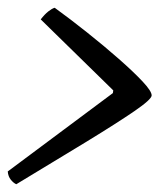

<svg xmlns="http://www.w3.org/2000/svg" viewBox="-28 -525 428 495"><path d="M14 -50Q7 -53 0 -61.5Q-7 -70 -8 -83L263 -285L264 -292L77 -475Q87 -488 96.5 -495.5Q106 -503 113 -505Q153 -476 197 -441Q241 -406 278.5 -373Q316 -340 339.5 -315Q363 -290 363 -279Q363 -269 318.5 -238.5Q274 -208 195.5 -160Q117 -112 14 -50Z"/></svg>

Font: Texturina
Style: Italic
Weight: 400
Italic angle: -11°
Designer: Guillermo Torres Carreño
Foundry: Omnibus-Type
Version: Version 1.002; ttfautohint (v1.8.3)